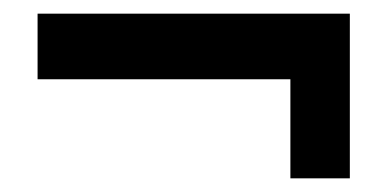

<svg xmlns="http://www.w3.org/2000/svg" viewBox="-20 -381 567 281"><path d="M492 -361V-120H405V-265H35V-361Z"/></svg>

Font: Enriqueta SemiBold
Style: Regular
Weight: 600
Designer: Viviana Monsalve, Gustavo Ibarra
Foundry: 72Puntos
Version: Version 2.000